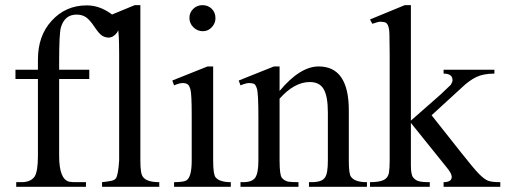

<svg xmlns="http://www.w3.org/2000/svg" viewBox="-20 -714 1933 734"><path d="M206.1 -412.1V-118.2Q206.1 -29.3 244.1 -19.5Q254.9 -17.6 267.6 -17.6H308.6V0H42V-17.6H61.5Q97.7 -17.6 112.3 -39.1Q125 -58.6 125 -118.2V-412.1H39.1V-447.3H125V-486.3Q125 -577.1 176.8 -633.8Q230.5 -693.4 311.5 -693.4Q353.5 -693.4 391.6 -669.9Q434.6 -644.5 434.6 -611.3Q434.6 -595.7 421.9 -583Q409.2 -570.3 396 -570.3Q382.8 -570.3 371.1 -577.1Q359.4 -584 340.8 -611.8Q322.3 -639.6 307.6 -648.9Q293 -658.2 272.5 -658.2Q227.5 -658.2 212.9 -609.4Q206.1 -586.9 206.1 -478.5V-447.3H321.3V-412.1Z M516.6 -694.3V-100.6Q516.6 -48.8 526.4 -38.1Q540 -17.6 588.9 -17.6V0H370.1V-17.6Q389.6 -19.5 404.3 -22.5Q417 -24.4 422.9 -32.2Q431.6 -43 435.5 -100.6V-506.8Q435.5 -592.8 429.7 -611.3Q424.8 -626 418.9 -627.9Q412.1 -629.9 399.9 -629.9Q387.7 -629.9 370.1 -623L362.3 -639.6L495.1 -694.3Z M753.9 -694.3Q775.4 -694.3 789.6 -680.2Q803.7 -666 803.7 -644.5Q803.7 -625 789.6 -609.9Q775.4 -594.7 755.9 -594.7Q734.4 -594.7 719.2 -609.9Q704.1 -625 704.1 -645.5Q704.1 -666 718.8 -680.2Q733.4 -694.3 753.9 -694.3ZM794.9 -460V-100.6Q794.9 -46.9 804.2 -36.1Q813.5 -25.4 826.2 -22.5Q839.8 -17.6 862.3 -17.6V0H645.5V-17.6Q687.5 -17.6 696.3 -27.3Q712.9 -43 712.9 -100.6V-273.4Q712.9 -355.5 708 -372.1Q703.1 -388.7 697.3 -391.6Q690.4 -396.5 678.7 -396.5Q666 -396.5 645.5 -387.7L638.7 -406.2L773.4 -460Z M1048.8 -366.2Q1127 -460 1198.2 -460Q1313.5 -460 1313.5 -292V-100.6Q1313.5 -49.8 1321.3 -39.1Q1335 -17.6 1382.8 -17.6V0H1161.1V-17.6H1170.9Q1211.9 -17.6 1222.7 -36.1Q1233.4 -50.8 1233.4 -100.6V-284.2Q1233.4 -344.7 1217.8 -372.6Q1202.1 -400.4 1164.1 -400.4Q1105.5 -400.4 1048.8 -336.9V-100.6Q1048.8 -44.9 1057.6 -34.2Q1066.4 -23.4 1082 -19.5Q1095.7 -17.6 1121.1 -17.6V0H899.4V-17.6H910.2Q943.4 -17.6 955.6 -34.7Q967.8 -51.8 967.8 -100.6V-266.6Q967.8 -359.4 961.9 -376Q957 -391.6 949.7 -394Q942.4 -396.5 931.6 -396.5Q920.9 -396.5 899.4 -387.7L892.6 -406.2L1027.3 -460H1048.8Z M1469.7 -504.9 1468.8 -578.1Q1468.8 -624 1451.2 -628.9Q1440.4 -630.9 1433.1 -630.9Q1425.8 -630.9 1403.3 -623L1394.5 -639.6L1527.3 -694.3H1550.8V-252.9L1664.1 -352.5Q1700.2 -386.7 1703.1 -389.6Q1710 -400.4 1710 -407.2Q1710 -432.6 1675.8 -432.6V-447.3H1870.1V-432.6Q1828.1 -432.6 1800.8 -419.4Q1773.4 -406.2 1745.1 -378.9L1629.9 -273.4L1745.1 -127.9Q1792 -68.4 1812 -48.3Q1832 -28.3 1846.2 -22.9Q1860.4 -17.6 1892.6 -17.6V0H1675.8V-17.6Q1707 -17.6 1707 -38.1Q1707 -50.8 1687.5 -74.2L1550.8 -244.1V-82Q1550.8 -46.9 1559.1 -36.1Q1567.4 -25.4 1580.1 -21.5Q1592.8 -17.6 1623 -17.6V0H1394.5V-17.6Q1428.7 -17.6 1445.8 -25.4Q1462.9 -33.2 1466.8 -52.7Q1469.7 -72.3 1469.7 -97.7Z"/></svg>

Font: Menaion Unicode
Style: Regular
Weight: 400
Designer: Aleksandr Andreev
Foundry: Ponomar Technologies, Inc.
Version: 2.0